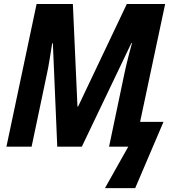

<svg xmlns="http://www.w3.org/2000/svg" viewBox="-20 -734 879 961"><path d="M505.4 207.5 622.1 0H525.9L603.5 -369.6Q607.4 -387.2 612.3 -408.7Q617.2 -430.2 622.8 -451.4Q628.4 -472.7 633.1 -490.5Q637.7 -508.3 640.6 -518.6H637.7L389.6 0H266.6L244.6 -517.1H241.2Q238.8 -502.9 235.6 -482.4Q232.4 -461.9 228.8 -439.2Q225.1 -416.5 220.9 -393.8Q216.8 -371.1 212.4 -352.5L138.2 0H12.2L163.1 -713.9H344.7L367.7 -201.2H371.1L614.7 -713.9H806.6L681.2 -124H798.3L656.7 207.5Z"/></svg>

Font: Open Sans SemiCondensed
Style: Bold Italic
Weight: 700
Width: 4
Italic angle: -12°
Designer: Monotype Design Team
Foundry: Monotype Imaging Inc.
Version: Version 3.003